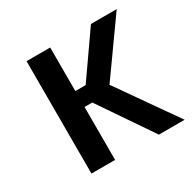

<svg xmlns="http://www.w3.org/2000/svg" viewBox="-115 -595 710 710"><g transform="rotate(-30 240.0 -240.0)"><path d="M216 -226H183V0H82V-480H183V-294H227L357 -480H467L304 -251L480 0H370Z"/></g></svg>

Font: Arya
Style: Regular
Weight: 400
Designer: Eduardo Rodriguez Tunni, Modular Infotech
Foundry: Eduardo Rodriguez Tunni, Modular Infotech
Version: Version 1.002